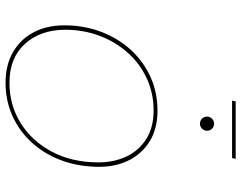

<svg xmlns="http://www.w3.org/2000/svg" viewBox="-108 -750 867 690"><g transform="rotate(90 325.0 -404.5)"><path d="M277 8.5Q213 8.5 166.8 -18.2Q120.5 -45 95.5 -92.5Q70.5 -140 70.5 -203Q70.5 -272.5 93.2 -333.2Q116 -394 157 -439.8Q198 -485.5 254.2 -511.5Q310.5 -537.5 377 -537.5Q441.5 -537.5 486.8 -509.8Q532 -482 555.5 -434.8Q579 -387.5 579 -328.5Q579 -254.5 556 -192.8Q533 -131 492 -86Q451 -41 396 -16.2Q341 8.5 277 8.5ZM277 -5.5Q357.5 -5.5 422.2 -46Q487 -86.5 525 -158.5Q563 -230.5 563 -325Q563 -382 541.5 -426.8Q520 -471.5 478.5 -497.5Q437 -523.5 377 -523.5Q314 -523.5 260.8 -498.8Q207.5 -474 168.5 -430Q129.5 -386 108 -328.8Q86.5 -271.5 86.5 -206Q86.5 -117.5 136.8 -61.5Q187 -5.5 277 -5.5ZM424 -690Q413.5 -690 406 -697.5Q398.5 -705 398.5 -715.5Q398.5 -722.5 402 -728.2Q405.5 -734 411.2 -737.5Q417 -741 424 -741Q434.5 -741 442 -733.5Q449.5 -726 449.5 -715.5Q449.5 -708.5 446 -702.8Q442.5 -697 436.8 -693.5Q431 -690 424 -690ZM341 -805.5 344 -818.5H550.5L547.5 -805.5Z"/></g></svg>

Font: Epilogue Thin
Style: Italic
Weight: 250
Italic angle: -12°
Designer: Tyler Finck
Foundry: Etcetera Type Co
Version: Version 2.112